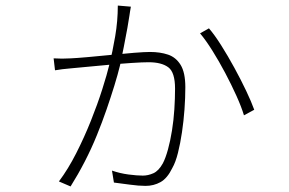

<svg xmlns="http://www.w3.org/2000/svg" viewBox="-20 -628 1040 691"><path d="M451 -604Q449 -593 448 -586.5Q447 -580 446 -573Q444 -559 438.5 -527.5Q433 -496 425.5 -459Q418 -422 412 -393Q404 -360 391.5 -319.5Q379 -279 363.5 -234Q348 -189 328.5 -141Q309 -93 285 -46.5Q261 0 234 43L192 25Q225 -19 254 -76Q283 -133 307 -193Q331 -253 348 -306.5Q365 -360 374 -397Q385 -442 394.5 -497Q404 -552 404 -608ZM732 -526Q752 -503 776 -465Q800 -427 823.5 -384Q847 -341 866 -301Q885 -261 895 -233L858 -213Q849 -243 831 -283Q813 -323 790.5 -365.5Q768 -408 744.5 -445.5Q721 -483 700 -508ZM173 -418Q188 -417 203.5 -417Q219 -417 235 -418Q256 -419 296 -422.5Q336 -426 380.5 -430.5Q425 -435 463 -438Q501 -441 520 -441Q556 -441 584.5 -431.5Q613 -422 630 -394.5Q647 -367 647 -314Q647 -276 644 -234.5Q641 -193 635 -152.5Q629 -112 620.5 -78Q612 -44 600 -23Q582 14 557.5 27.5Q533 41 504 41Q479 41 447 36.5Q415 32 390 29L383 -14Q412 -4 442.5 0Q473 4 494 4Q513 4 532 -4.5Q551 -13 566 -40Q576 -59 584.5 -90Q593 -121 599 -158.5Q605 -196 607.5 -235Q610 -274 610 -309Q610 -368 585.5 -386Q561 -404 515 -404Q493 -404 455 -401.5Q417 -399 374 -395Q331 -391 293.5 -387.5Q256 -384 235 -382Q220 -381 205 -379Q190 -377 178 -375Z"/></svg>

Font: Noto Sans TC ExtraLight
Style: Regular
Weight: 250
Designer: Ryoko NISHIZUKA  (kana, bopomofo & ideographs); Paul D. Hunt (Latin, Greek & Cyrillic); Sandoll Communications , Soo-you
Foundry: Adobe
Version: Version 2.004-H2;hotconv 1.0.118;makeotfexe 2.5.65603